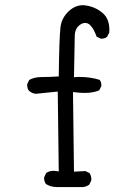

<svg xmlns="http://www.w3.org/2000/svg" viewBox="-20 -739 540 750"><path d="M336.9 -37.6Q336.9 -52.2 329.6 -63L313.5 -70.8L269 -68.4L265.1 -379.4L274.4 -378.4Q293.5 -376 310.1 -376Q344.7 -376 367.7 -386.2L375.5 -401.9Q376 -403.8 376 -405.3Q376 -418.5 369.1 -427.2Q332 -438.5 290 -438.5Q284.2 -438.5 269 -437.5Q271 -572.3 272 -599.1Q272.9 -629.4 293.9 -643.1Q303.2 -649.4 312.5 -649.4Q323.7 -649.4 332.5 -640.6Q347.2 -625.5 357.4 -595.7L372.6 -588.4Q374.5 -587.9 376 -587.9Q389.6 -587.9 398.4 -595.2L406.7 -611.8Q407.2 -616.7 407.2 -622.1Q407.2 -663.6 383.8 -685.5Q356.4 -710.9 317.4 -717.3Q310.1 -718.8 305.7 -718.8Q292 -718.8 283.2 -715.8Q263.2 -710 246.1 -692.9Q220.2 -667 216.3 -632.8Q211.4 -593.3 209.5 -440.4Q172.4 -438 141.6 -438Q114.7 -438 94.2 -426.8L86.4 -410.6Q85.9 -408.7 85.9 -406Q85.9 -403.3 86.9 -399.4Q87.9 -390.6 93.8 -383.8Q105 -374.5 119.1 -372.6L205.6 -381.3L209.5 -69.3L200.2 -70.8Q194.3 -71.8 189.5 -71.8Q173.3 -71.8 160.6 -63.5L152.8 -47.4Q152.3 -45.4 152.3 -41.3Q152.3 -37.1 154.1 -31Q155.8 -24.9 159.7 -20Q178.2 -8.3 202.1 -8.3H209H304.2Q317.4 -9.8 328.6 -17.6L336.4 -33.7Q336.9 -35.6 336.9 -37.6Z"/></svg>

Font: NaikaiFont
Style: Light
Weight: 300
Version: Version 1.89